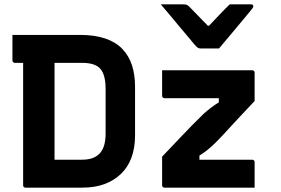

<svg xmlns="http://www.w3.org/2000/svg" viewBox="-20 -860 1290 880"><path d="M347 -700Q414 -700 462.5 -683.5Q511 -667 541 -635.5Q571 -604 585 -560.5Q599 -517 599 -462V-239Q599 -182 582.5 -137.5Q566 -93 534 -62.5Q502 -32 458 -16Q414 0 358 0Q336 0 305 0Q274 0 241 0Q208 0 177.5 0Q147 0 125.5 0Q104 0 97 0Q92 0 89 -3Q86 -6 86 -11Q86 -88 86 -165.5Q86 -243 86 -320.5Q86 -398 86 -475.5Q86 -553 86 -630H240L230 -608Q230 -581 230 -549.5Q230 -518 230 -492Q230 -444 230 -399Q230 -354 230 -310Q230 -266 230 -221Q230 -176 230 -128Q242 -128 266 -128Q290 -128 315.5 -128Q341 -128 355 -128Q385 -128 405.5 -136Q426 -144 439 -159Q452 -174 458 -196.5Q464 -219 464 -247V-453Q464 -476 461 -494Q458 -512 452 -525.5Q446 -539 436 -549Q427 -557 415.5 -562Q404 -567 389 -569.5Q374 -572 354 -572Q322 -572 282 -572Q242 -572 199.5 -572Q157 -572 118 -572Q79 -572 48 -572Q45 -572 42.5 -573.5Q40 -575 38.5 -577.5Q37 -580 37 -583Q37 -610 37 -641.5Q37 -673 37 -700Q68 -700 107.5 -700Q147 -700 190 -700Q233 -700 273.5 -700Q314 -700 347 -700ZM723 -538H1136Q1140 -538 1142 -536.5Q1144 -535 1145.5 -533Q1147 -531 1147 -527V-397Q1117 -365 1091 -337.5Q1065 -310 1043.5 -286.5Q1022 -263 1003.5 -243Q985 -223 969 -207Q945 -184 928.5 -171Q912 -158 894 -147V-128H1136Q1141 -128 1144 -125Q1147 -122 1147 -117Q1147 -88 1147 -58.5Q1147 -29 1147 0H734Q731 0 728.5 -1.5Q726 -3 724.5 -5Q723 -7 723 -11V-142Q765 -186 799 -222Q833 -258 861 -286.5Q889 -315 914 -339Q931 -354 948 -367Q965 -380 983 -391V-410H734Q731 -410 728.5 -411.5Q726 -413 724.5 -415.5Q723 -418 723 -421Q723 -450 723 -479Q723 -508 723 -538ZM984 -638Q970 -638 955.5 -638Q941 -638 927 -638Q913 -638 898 -638Q891 -638 885.5 -642Q880 -646 868 -660Q861 -669 843.5 -689.5Q826 -710 803.5 -737Q781 -764 758.5 -791Q736 -818 717 -840Q735 -840 751.5 -840Q768 -840 785.5 -840Q803 -840 819 -840Q830 -840 835.5 -838Q841 -836 848 -829Q859 -818 884.5 -791.5Q910 -765 953 -721L903 -742H966L917 -720Q958 -763 984.5 -791Q1011 -819 1033 -840H1130Q1134 -840 1136.5 -839Q1139 -838 1140 -836Q1141 -834 1141 -831Q1141 -827 1137.5 -822.5Q1134 -818 1122 -803Q1111 -790 1092 -767Q1073 -744 1052 -719Q1031 -694 1012.5 -672Q994 -650 984 -638Z"/></svg>

Font: Recursive
Style: Bold
Weight: 700
Version: Version 1.085